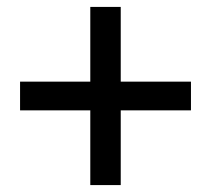

<svg xmlns="http://www.w3.org/2000/svg" viewBox="-20 -649 610 555"><path d="M241 -114H329V-330H532V-413H329V-629H241V-413H38V-330H241Z"/></svg>

Font: Noto Sans JP Medium
Style: Regular
Weight: 500
Designer: Ryoko NISHIZUKA  (kana, bopomofo & ideographs); Paul D. Hunt (Latin, Greek & Cyrillic); Sandoll Communications , Soo-you
Foundry: Adobe
Version: Version 2.002;hotconv 1.0.116;makeotfexe 2.5.65601